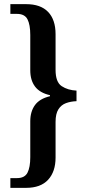

<svg xmlns="http://www.w3.org/2000/svg" viewBox="-20 -780 419 926"><path d="M30 126V79H62Q99 79 112.5 53Q126 27 126 -22V-195Q126 -242 148.5 -273Q171 -304 221 -316V-321Q172 -332 149 -362.5Q126 -393 126 -441V-611Q126 -661 112.5 -687Q99 -713 62 -713H30V-760H106Q176 -760 212 -722.5Q248 -685 248 -615V-443Q248 -384 277.5 -364.5Q307 -345 349 -343V-292Q321 -291 298 -282.5Q275 -274 261.5 -252.5Q248 -231 248 -192V-20Q248 48 212 87Q176 126 106 126Z"/></svg>

Font: Noto Serif Myanmar Cond SemBd
Style: Regular
Weight: 600
Width: 3
Designer: Ben Mitchell and the Monotype Design Team
Foundry: Monotype Imaging Inc.
Version: Version 2.106; ttfautohint (v1.8.4.7-5d5b)